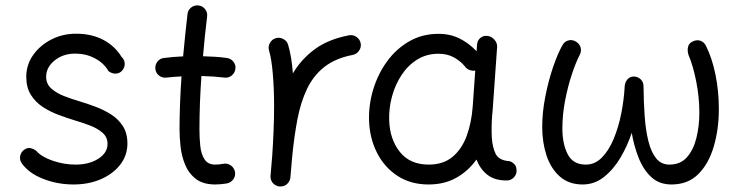

<svg xmlns="http://www.w3.org/2000/svg" viewBox="-20 -650 2721 707"><path d="M429.7 -390.1Q420.4 -379.4 406.5 -378.9Q392.6 -378.4 379.9 -387.7Q362.8 -417.5 329.8 -435.1Q296.9 -452.6 257.3 -452.6Q211.9 -452.6 180.9 -427.2Q149.9 -401.9 149.9 -367.2Q149.9 -341.3 168.5 -324.5Q187 -307.6 215.1 -296.6Q243.2 -285.6 272.9 -276.9Q300.8 -268.6 331.5 -257.1Q362.3 -245.6 389.2 -228.5Q416 -211.4 432.6 -185.3Q449.2 -159.2 449.2 -121.6Q449.2 -78.1 422.9 -43.9Q396.5 -9.8 351.6 9.8Q306.6 29.3 250.5 29.3Q191.4 29.3 138.7 8.5Q85.9 -12.2 60.1 -48.8Q51.3 -61.5 54.4 -76.2Q57.6 -90.8 69.8 -99.1Q82 -107.4 93.8 -104.2Q105.5 -101.1 113.3 -94.7Q132.8 -72.3 174.3 -58.1Q215.8 -43.9 257.8 -43.9Q308.6 -43.9 342.3 -65.7Q376 -87.4 376 -120.1Q376 -145 357.9 -160.9Q339.8 -176.8 312.3 -187.5Q284.7 -198.2 255.9 -206.5Q227.5 -215.3 196.3 -226.8Q165 -238.3 137.7 -256.1Q110.4 -273.9 93.5 -301Q76.7 -328.1 76.7 -367.2Q76.7 -411.1 101.8 -447Q127 -482.9 168.7 -504.4Q210.4 -525.9 259.8 -525.9Q317.4 -525.9 360.1 -503.4Q402.8 -481 427.7 -440.4Q439 -430.2 439.2 -415.5Q439.5 -400.9 429.7 -390.1Z M846.7 -396Q844.7 -380.9 832.8 -371.6Q820.8 -362.3 806.2 -364.3Q766.1 -369.1 721.7 -370.1Q718.3 -321.3 716.3 -272.2Q714.4 -223.1 714.4 -173.3Q714.4 -142.1 717.5 -112.3Q720.7 -82.5 733.2 -63.2Q745.6 -43.9 772.9 -43.9Q786.6 -43.9 802.7 -46.9Q817.4 -49.8 829.8 -41Q842.3 -32.2 845.2 -17.6Q848.1 -2.9 839.4 9.8Q830.6 22.5 815.9 25.4Q804.2 27.3 793.5 28.3Q782.7 29.3 772.9 29.3Q727.5 29.3 700.9 8.5Q674.3 -12.2 661.4 -44.2Q648.4 -76.2 644.8 -110.8Q641.1 -145.5 641.1 -173.3Q641.1 -222.7 643.1 -271.5Q645 -320.3 648.4 -368.7Q620.1 -367.2 592.8 -364.3Q578.1 -362.3 565.9 -371.6Q553.7 -380.9 552.2 -396Q550.3 -410.6 559.6 -422.9Q568.8 -435.1 584 -436.5Q617.7 -440.9 654.3 -442.4Q657.7 -481.4 661.9 -520.5Q666 -559.6 670.4 -598.1Q671.9 -612.8 683.8 -622.3Q695.8 -631.8 710.9 -629.9Q725.6 -628.4 735.1 -616.5Q744.6 -604.5 742.7 -589.4Q738.3 -552.7 734.4 -516.1Q730.5 -479.5 727.5 -442.9Q750 -442.4 772 -440.9Q793.9 -439.5 815.4 -436.5Q830.1 -434.6 839.6 -422.6Q849.1 -410.6 846.7 -396Z M1008.8 36.6Q1003.9 36.1 999.5 34.2Q999.5 34.2 999.5 34.2Q998.5 33.7 998 33.7Q980.5 25.9 976.6 7.3Q976.6 6.8 976.6 6.3Q976.6 6.3 976.6 5.4Q975.6 1 976.1 -3.9Q976.1 -5.9 976.6 -7.3Q978 -24.9 979.5 -42.2Q981 -59.6 982.4 -76.7Q985.4 -119.1 987.3 -166.3Q989.3 -213.4 989.3 -259.8Q989.3 -322.3 984.6 -377.7Q980 -433.1 970.7 -463.9Q966.3 -478 973.9 -491.7Q981.4 -505.4 995.6 -509.3Q1009.8 -513.7 1023.4 -506.3Q1037.1 -499 1041 -484.9Q1047.4 -463.4 1051.8 -436.8Q1056.2 -410.2 1058.6 -379.9Q1088.9 -431.6 1138.7 -468.5Q1188.5 -505.4 1265.1 -520Q1279.8 -522.9 1292.5 -514.2Q1305.2 -505.4 1308.1 -490.7Q1311 -476.1 1302.2 -463.4Q1293.5 -450.7 1278.8 -447.8Q1215.3 -435.5 1174.8 -403.8Q1134.3 -372.1 1110.8 -323.2Q1087.4 -274.4 1075.2 -210.7Q1063 -147 1055.7 -70.8Q1052.7 -31.2 1049.3 3.9Q1048.8 8.8 1046.9 13.2Q1046.9 13.2 1046.9 13.2Q1046.4 14.2 1046.4 14.6Q1038.6 32.2 1020 36.1Q1019.5 36.1 1019 36.1Q1018.6 36.1 1018.1 36.1Q1013.7 37.1 1008.8 36.6Z M1845.7 14.6Q1800.8 14.6 1774.2 -6.8Q1747.6 -28.3 1734.4 -62.5Q1704.6 -20.5 1660.6 4.4Q1616.7 29.3 1558.1 29.3Q1492.2 29.3 1443.6 -2.4Q1395 -34.2 1367.9 -88.1Q1340.8 -142.1 1338.9 -207.5Q1337.4 -265.6 1354.7 -322Q1372.1 -378.4 1405.5 -424.3Q1439 -470.2 1486.8 -497.8Q1534.7 -525.4 1594.7 -525.4Q1638.2 -525.4 1672.6 -508.1Q1707 -490.7 1734.9 -461.4L1736.8 -486.3Q1737.8 -501.5 1749.3 -510.7Q1760.7 -520 1775.9 -517.6Q1790.5 -515.6 1801 -503.4Q1811.5 -491.2 1810.5 -476.6L1794.4 -248.5Q1793.5 -235.4 1792 -222.2Q1790.5 -202.6 1790.3 -181.4Q1790 -160.2 1791 -143.1Q1793 -108.9 1804.9 -84Q1816.9 -59.1 1855.5 -56.6Q1865.2 -54.2 1873.5 -46.1Q1881.8 -38.1 1882.3 -22Q1882.3 -6.8 1871.6 3.9Q1860.8 14.6 1845.7 14.6ZM1558.6 -43.9Q1612.3 -43.9 1646.5 -72.5Q1680.7 -101.1 1698.5 -149.7Q1716.3 -198.2 1720.7 -258.3L1730 -390.1Q1719.2 -388.2 1708.3 -392.6Q1697.3 -397 1690.9 -406.7Q1674.3 -426.3 1650.4 -439.2Q1626.5 -452.1 1594.7 -452.1Q1550.8 -452.1 1516.4 -430.7Q1481.9 -409.2 1458.5 -373.5Q1435.1 -337.9 1423.3 -294.4Q1411.6 -251 1413.1 -206.5Q1415.5 -136.7 1452.6 -90.3Q1489.7 -43.9 1558.6 -43.9Z M2102.5 -495.6Q2114.7 -487.8 2118.2 -474.4Q2121.6 -460.9 2114.7 -447.8Q2100.6 -420.9 2085.7 -376.2Q2070.8 -331.5 2060.8 -279.3Q2050.8 -227.1 2050.8 -176.8Q2050.8 -120.6 2070.3 -82.3Q2089.8 -43.9 2137.2 -43.9Q2170.9 -43.9 2196.5 -70.1Q2222.2 -96.2 2240 -139.2Q2257.8 -182.1 2267.8 -232.9Q2277.8 -283.7 2280.3 -332.5Q2281.7 -348.6 2291.3 -358.6Q2300.8 -368.7 2314.5 -368.2Q2329.1 -367.7 2339.4 -357.7Q2349.6 -347.7 2349.6 -333Q2350.1 -275.4 2353.8 -223.4Q2357.4 -171.4 2367.4 -130.9Q2377.4 -90.3 2396 -67.1Q2414.6 -43.9 2445.3 -43.9Q2485.4 -43.9 2509.3 -70.8Q2533.2 -97.7 2544.2 -141.4Q2555.2 -185.1 2555.2 -235.4Q2555.2 -292 2543.7 -350.1Q2532.2 -408.2 2515.1 -448.2Q2510.3 -463.9 2513.7 -477.8Q2517.1 -491.7 2532.2 -498Q2546.4 -504.4 2559.6 -499.8Q2572.8 -495.1 2579.6 -481Q2602.1 -436.5 2614.5 -375.5Q2627 -314.5 2627 -249Q2627 -174.3 2608.4 -110.8Q2589.8 -47.4 2551.5 -9Q2513.2 29.3 2452.6 29.3Q2407.7 29.3 2378.4 2.2Q2349.1 -24.9 2331.8 -68.4Q2314.5 -111.8 2306.2 -161.1Q2291 -114.3 2265.4 -70.6Q2239.7 -26.9 2204.6 1.2Q2169.4 29.3 2125.5 29.3Q2074.7 29.3 2041.5 0Q2008.3 -29.3 1992.4 -77.6Q1976.6 -126 1976.6 -182.6Q1976.6 -235.8 1987.8 -293.5Q1999 -351.1 2016.1 -401.6Q2033.2 -452.1 2051.3 -483.9Q2059.1 -498 2074 -501.5Q2088.9 -504.9 2102.5 -495.6Z"/></svg>

Font: Mikhak Regular
Style: Regular
Weight: 400
Designer: Amin Abedi
Version: Version 3.3